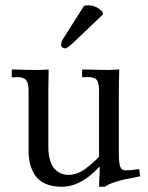

<svg xmlns="http://www.w3.org/2000/svg" viewBox="-20 -693 557 725"><path d="M296.9 -670.4Q302.7 -672.9 311.5 -672.9Q340.8 -672.9 360.4 -654.3Q360.4 -654.3 366.7 -649.4L369.1 -638.7L254.4 -529.8Q233.4 -510.3 225.6 -510.3Q219.7 -510.3 215.3 -513.9Q210.9 -517.6 210.9 -522.5Q210.9 -535.2 217.3 -544.9ZM428.7 -116.2Q428.7 -78.1 433.8 -64Q439 -49.8 454.1 -49.8Q477.1 -49.8 505.4 -54.7L509.3 -27.3Q471.2 -20 450.9 -15.6Q430.7 -11.2 408.9 -3.7Q387.2 3.9 376.5 12.2H354L356.9 -62H354Q285.2 12.2 213.4 12.2Q177.7 12.2 152.1 1Q126.5 -10.3 113 -30.3Q99.6 -50.3 93.8 -73Q87.9 -95.7 87.9 -123.5V-351.6Q87.9 -378.4 78.9 -390.1Q69.8 -401.9 43.9 -401.9Q37.1 -401.9 27.3 -400.9L24.4 -402.3V-428.2L27.3 -430.7Q94.7 -428.7 127 -428.7L163.6 -430.7L162.6 -351.1V-137.7Q162.6 -112.3 167.7 -93Q172.9 -73.7 180.7 -62.5Q188.5 -51.3 199.2 -44.2Q210 -37.1 219.5 -34.9Q229 -32.7 238.8 -32.7Q271.5 -32.7 303.7 -56.6Q337.9 -82.5 354 -101.6V-349.1Q354 -378.4 346.2 -390.1Q338.4 -401.9 312 -401.9Q298.8 -401.9 292 -400.9L290 -403.3V-427.7L292 -430.7Q362.8 -428.7 390.6 -428.7L430.2 -430.7L428.7 -352.1Z"/></svg>

Font: Libertinage
Style: f
Weight: 400
Designer: OSP
Foundry: OSP
Version: Version 1.0; 2008; OFL relea